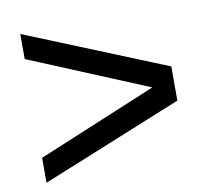

<svg xmlns="http://www.w3.org/2000/svg" viewBox="-64 -659 712 659"><g transform="rotate(-10 292.0 -329.5)"><path d="M538.1 -270 46.9 -70.3V-157.2L461.4 -329.6L46.9 -501.5V-588.9L538.1 -389.2Z"/></g></svg>

Font: Arimo Medium
Style: Regular
Weight: 500
Designer: Steve Matteson
Foundry: Monotype Imaging Inc.
Version: Version 1.33